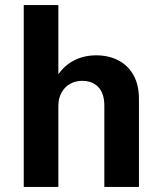

<svg xmlns="http://www.w3.org/2000/svg" viewBox="-20 -740 640 760"><path d="M74 0V-720H211V-446Q237 -483 275.5 -502Q314 -521 361 -521Q410 -521 448.5 -501Q487 -481 508.5 -442.5Q530 -404 530 -348V0H393V-321Q393 -370 369.5 -395Q346 -420 305 -420Q278 -420 256.5 -407.5Q235 -395 223 -372.5Q211 -350 211 -321V0Z"/></svg>

Font: Chivo Mono SemiBold
Style: Regular
Weight: 600
Monospace: yes
Designer: Hector Gatti
Foundry: Omnibus-Type
Version: Version 1.008